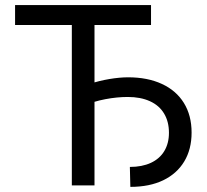

<svg xmlns="http://www.w3.org/2000/svg" viewBox="-20 -727 813 753"><path d="M330.1 -397.5Q368.2 -410.2 408.7 -417Q449.2 -423.8 482.4 -423.8Q558.6 -423.8 614.7 -397.9Q670.9 -372.1 701.2 -323.2Q731.4 -274.4 731.4 -207Q731.4 -141.6 702.6 -93.8Q673.8 -45.9 620.1 -20Q566.4 5.9 491.2 5.9L489.3 -72.3Q537.1 -72.3 571.8 -88.4Q606.4 -104.5 624.5 -134.8Q642.6 -165 642.6 -206.1Q642.6 -250 623.5 -281.7Q604.5 -313.5 567.9 -330.1Q531.2 -346.7 481.4 -346.7Q438.5 -346.7 392.6 -337.9Q346.7 -329.1 308.6 -312.5V-389.6ZM350.6 0H261.7V-692.4H350.6ZM572.3 -628.9H39.1V-707H572.3Z"/></svg>

Font: WEMIX Pretendard Variable
Style: Regular
Weight: 400
Designer: Base glyphs from Inter by Rasmus Andersson; Hangeul glyphs from Noto Sans CJK(Source Han Sans) by Jang Soo-young and Kan
Foundry: Kil Hyung-jin
Version: Version 1.000;Glyphs 3.2 (3208)